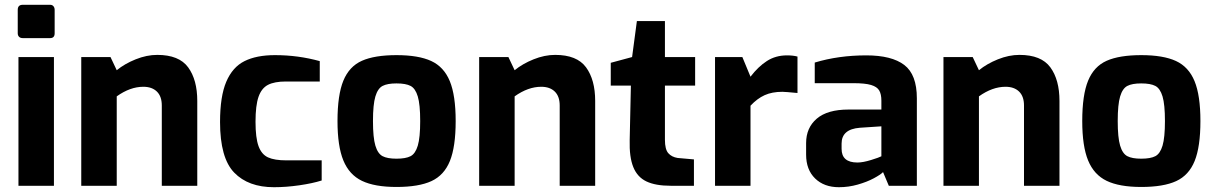

<svg xmlns="http://www.w3.org/2000/svg" viewBox="-20 -775 5069 801"><path d="M54 -636V-734Q54 -755 75 -755H189Q198 -755 203 -749Q208 -743 208 -734V-636Q208 -616 189 -616H75Q65 -616 59.5 -621.5Q54 -627 54 -636ZM57 -537H205V0H57Z M319 -537H441L467 -482Q500 -509 546 -527.5Q592 -546 636 -546Q727 -546 765 -494Q803 -442 803 -354V0H655V-335Q655 -373 634.5 -393Q614 -413 578 -413Q523 -413 467 -373V0H319Z M898 -266Q898 -373 924 -434Q950 -495 1000 -520Q1050 -545 1127 -545Q1224 -545 1314 -520V-435H1173Q1125 -435 1098 -421Q1071 -407 1058.5 -371Q1046 -335 1046 -267Q1046 -200 1058.5 -165.5Q1071 -131 1098 -118.5Q1125 -106 1175 -106H1322V-22Q1284 -10 1229 -2Q1174 6 1123 6Q1016 6 957 -55Q898 -116 898 -266Z M1388 -270Q1388 -379 1412.5 -438.5Q1437 -498 1490 -521.5Q1543 -545 1634 -545Q1726 -545 1779 -520.5Q1832 -496 1856.5 -436.5Q1881 -377 1881 -270Q1881 -163 1857 -103.5Q1833 -44 1780 -19.5Q1727 5 1634 5Q1543 5 1490 -20.5Q1437 -46 1412.5 -105.5Q1388 -165 1388 -270ZM1733 -270Q1733 -339 1723 -372.5Q1713 -406 1693 -416.5Q1673 -427 1634 -427Q1596 -427 1576 -416.5Q1556 -406 1546 -372.5Q1536 -339 1536 -270Q1536 -201 1546 -167.5Q1556 -134 1576 -123.5Q1596 -113 1634 -113Q1673 -113 1693 -123.5Q1713 -134 1723 -167.5Q1733 -201 1733 -270Z M1979 -537H2101L2127 -482Q2160 -509 2206 -527.5Q2252 -546 2296 -546Q2387 -546 2425 -494Q2463 -442 2463 -354V0H2315V-335Q2315 -373 2294.5 -393Q2274 -413 2238 -413Q2183 -413 2127 -373V0H1979Z M2607 -191 2612 -418H2528V-513L2617 -537L2637 -687H2754V-537H2880V-418H2754V-192Q2754 -152 2768 -136Q2782 -120 2807 -116L2875 -110V0H2778Q2715 0 2677 -18Q2639 -36 2622 -78Q2605 -120 2607 -191Z M2963 -537H3077L3111 -455Q3143 -497 3179.5 -520.5Q3216 -544 3263 -544Q3289 -544 3307 -539V-387Q3255 -392 3244 -392Q3201 -392 3170 -378Q3139 -364 3111 -334V0H2963Z M3343 -130V-178Q3343 -242 3387.5 -280Q3432 -318 3520 -318H3657V-355Q3657 -382 3648 -397.5Q3639 -413 3614 -420.5Q3589 -428 3540 -428H3379V-514Q3478 -544 3594 -544Q3700 -544 3752.5 -504Q3805 -464 3805 -365V0H3688L3664 -57Q3653 -46 3625 -31Q3597 -16 3558.5 -5Q3520 6 3480 6Q3418 6 3380.5 -30.5Q3343 -67 3343 -130ZM3657 -123V-248L3567 -242Q3491 -236 3491 -176V-154Q3491 -97 3557 -97Q3580 -97 3614 -107.5Q3648 -118 3657 -123Z M3916 -537H4038L4064 -482Q4097 -509 4143 -527.5Q4189 -546 4233 -546Q4324 -546 4362 -494Q4400 -442 4400 -354V0H4252V-335Q4252 -373 4231.5 -393Q4211 -413 4175 -413Q4120 -413 4064 -373V0H3916Z M4495 -270Q4495 -379 4519.5 -438.5Q4544 -498 4597 -521.5Q4650 -545 4741 -545Q4833 -545 4886 -520.5Q4939 -496 4963.5 -436.5Q4988 -377 4988 -270Q4988 -163 4964 -103.5Q4940 -44 4887 -19.5Q4834 5 4741 5Q4650 5 4597 -20.5Q4544 -46 4519.5 -105.5Q4495 -165 4495 -270ZM4840 -270Q4840 -339 4830 -372.5Q4820 -406 4800 -416.5Q4780 -427 4741 -427Q4703 -427 4683 -416.5Q4663 -406 4653 -372.5Q4643 -339 4643 -270Q4643 -201 4653 -167.5Q4663 -134 4683 -123.5Q4703 -113 4741 -113Q4780 -113 4800 -123.5Q4820 -134 4830 -167.5Q4840 -201 4840 -270Z"/></svg>

Font: Exo
Style: Bold
Weight: 700
Designer: Natanael Gama
Foundry: Natanael Gama
Version: Version 1.500; ttfautohint (v1.6)